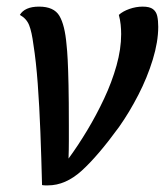

<svg xmlns="http://www.w3.org/2000/svg" viewBox="-20 -550 498 580"><path d="M125 10Q121 10 116.5 10Q112 10 107 9Q105 -73 102 -151Q99 -229 94 -297Q89 -365 81 -415Q76 -454 68 -474Q60 -494 40 -505Q47 -517 61.5 -523.5Q76 -530 98 -530Q143 -530 159.5 -502Q176 -474 181 -415Q183 -398 184.5 -369Q186 -340 187 -293Q188 -246 188 -171Q188 -149 188 -123.5Q188 -98 187 -71Q215 -109 243 -155.5Q271 -202 294.5 -252Q318 -302 332 -352Q346 -402 346 -447Q346 -461 344.5 -475.5Q343 -490 339 -505Q351 -516 371 -523Q391 -530 411 -530Q432 -530 442 -522.5Q452 -515 455 -501.5Q458 -488 458 -469Q458 -424 441.5 -370Q425 -316 398 -263.5Q371 -211 340 -167Q276 -79 227 -34.5Q178 10 125 10Z"/></svg>

Font: Sansita Swashed Light
Style: Regular
Weight: 300
Designer: Pablo Cosgaya
Foundry: Omnibus-Type
Version: Version 1.003